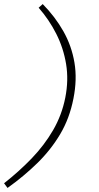

<svg xmlns="http://www.w3.org/2000/svg" viewBox="-69 -731 486 944"><path d="M-32 193 -49 170Q25 112 87 47.5Q149 -17 192 -91Q235 -165 252 -251Q269 -337 256 -416Q243 -495 207.5 -565Q172 -635 121 -693L141 -711Q202 -649 242.5 -577.5Q283 -506 297 -423.5Q311 -341 292 -246Q273 -149 227 -71.5Q181 6 114.5 71Q48 136 -32 193Z"/></svg>

Font: REM Medium Thin
Style: Italic
Weight: 250
Italic angle: -11°
Version: Version 1.005;gftools[0.9.28]